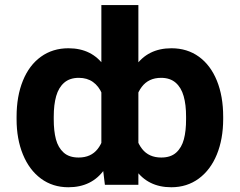

<svg xmlns="http://www.w3.org/2000/svg" viewBox="-20 -748 970 777"><path d="M883.2 -265.6Q883 -185.1 857.5 -122.7Q831.9 -60.3 784.3 -25.2Q736.6 9.8 673.2 9.8Q578.2 9.8 527.6 -62.6Q477.1 -135 460.5 -261.1V-274.8Q476.8 -406.2 527.4 -479.5Q578 -552.7 673.8 -552.7Q737.8 -552.7 785.1 -518.4Q832.3 -484.1 857.8 -421.3Q883.2 -358.6 883.2 -275.4ZM733 -275.4Q733.2 -324 723.2 -359Q713.3 -394 690.7 -413.5Q668.1 -433 631.8 -433Q581.4 -433 553.6 -396.3Q525.8 -359.7 520.9 -293.8V-243.4Q527.8 -179.8 555.2 -145.2Q582.5 -110.5 632.6 -110.5Q670.9 -110.5 693.1 -130.6Q715.2 -150.6 724.2 -184.5Q733.2 -218.5 733 -265.6ZM390.2 -727.5H540V0H404.5L390.2 -117.8ZM47.1 -275.4Q47.1 -358.6 72.6 -421.3Q98 -484.1 145.6 -518.4Q193.1 -552.7 257 -552.7Q352.5 -552.7 403.2 -479.5Q453.8 -406.2 469.3 -274.8V-261.1Q453.5 -135 402.8 -62.6Q352.1 9.8 256.6 9.8Q193.3 9.8 145.8 -25.2Q98.4 -60.3 72.8 -122.8Q47.1 -185.3 47.1 -265.6ZM197.5 -265.6Q197.4 -218.3 206.3 -184.4Q215.3 -150.6 237.5 -130.6Q259.7 -110.5 298.2 -110.5Q348.1 -110.5 375.3 -145.2Q402.5 -179.8 409 -243.4V-293.8Q406.1 -337.3 392.9 -368.5Q379.7 -399.6 356.1 -416.3Q332.5 -433 299 -433Q262.5 -433 239.9 -413.5Q217.3 -394 207.3 -359Q197.4 -324 197.5 -275.4Z"/></svg>

Font: Intratopia Thin
Style: Regular
Weight: 100
Designer: Rasmus Andersson
Foundry: rsms
Version: Version 3.000;Glyphs 3.2.3 (3260)